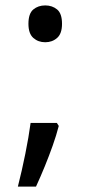

<svg xmlns="http://www.w3.org/2000/svg" viewBox="-20 -570 334 709"><path d="M190 -116 197 -105Q188 -70 174.5 -32Q161 6 145.5 44Q130 82 113 119H46Q61 60 73.5 -2Q86 -64 93 -116ZM147 -414Q121 -414 103 -430Q85 -446 85 -482Q85 -520 103 -535Q121 -550 147 -550Q173 -550 191 -535Q209 -520 209 -482Q209 -446 191 -430Q173 -414 147 -414Z"/></svg>

Font: hexltamil05
Style: Book
Weight: 400
Designer: Jelle Bosma - Monotype Design Team
Foundry: Monotype Imaging Inc.
Version: Version 2.003